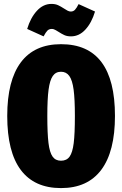

<svg xmlns="http://www.w3.org/2000/svg" viewBox="-20 -942 625 982"><path d="M568 -349Q568 -167 498 -73.5Q428 20 292 20Q156 20 86.5 -72.5Q17 -165 17 -349Q17 -530 86.5 -623Q156 -716 292 -716Q568 -716 568 -349ZM222 -349Q222 -259 228 -210.5Q234 -162 249 -141Q264 -120 292 -120Q321 -120 336 -141Q351 -162 357 -210Q363 -258 363 -349Q363 -435 356.5 -483.5Q350 -532 334.5 -553.5Q319 -575 292 -575Q265 -575 250 -553.5Q235 -532 228.5 -484Q222 -436 222 -349ZM278 -780Q276 -781 265.5 -787.5Q255 -794 245 -794Q231 -794 222.5 -785.5Q214 -777 203 -756L119 -794Q136 -851 168.5 -886.5Q201 -922 243 -922Q263 -922 277 -915.5Q291 -909 308 -898Q317 -892 325.5 -887.5Q334 -883 342 -883Q355 -883 363.5 -892Q372 -901 382 -921L466 -883Q449 -826 417 -791Q385 -756 343 -756Q323 -756 309 -762.5Q295 -769 278 -780Z"/></svg>

Font: Fira Sans Extra Condensed Black
Style: Regular
Weight: 900
Width: 1
Designer: Carrois Corporate & Edenspiekermann AG
Foundry: Carrois Corporate GbR & Edenspiekermann AG
Version: Version 4.203